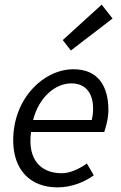

<svg xmlns="http://www.w3.org/2000/svg" viewBox="-20 -797 521 829"><path d="M251 -624 286 -579 466 -717 419 -777ZM297 -498C170 -498 37 -374 37 -191C37 -61 113 12 228 12C291 12 346 -12 385 -40L355 -91C324 -69 284 -49 246 -49C162 -49 97 -102 114 -227H430C436 -245 448 -283 448 -322C448 -422 406 -498 297 -498ZM376 -279H123C147 -375 217 -437 288 -437C358 -437 382 -384 382 -329C382 -310 380 -295 376 -279Z"/></svg>

Font: Cambridge Sans Italic
Style: Regular
Weight: 400
Italic angle: -11°
Version: Version 2.000;PS 002.000;hotconv 1.0.88;makeotf.lib2.5.64775